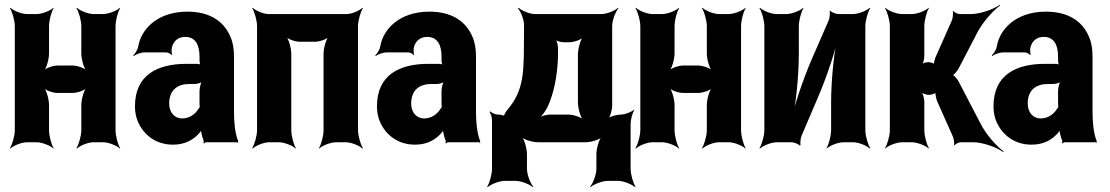

<svg xmlns="http://www.w3.org/2000/svg" viewBox="-20 -586 4575 791"><path d="M456 -50V-478C456 -502 466 -539 475 -552L474 -554C462 -542 427 -528 404 -528H366C343 -528 309 -542 297 -554L295 -552C304 -539 315 -502 315 -478V-366C315 -342 326 -302 339 -290L341 -292C331 -305 298 -316 279 -316H217C198 -316 166 -305 156 -292L158 -290C171 -302 182 -342 182 -366V-478C182 -502 192 -539 201 -552L200 -554C188 -542 153 -528 130 -528H92C69 -528 35 -542 23 -554L21 -552C30 -539 41 -502 41 -478V-50C41 -26 30 11 21 24L23 26C35 14 69 0 92 0H130C153 0 188 14 200 26L201 24C192 11 182 -26 182 -50V-153C182 -177 171 -217 158 -229L156 -227C166 -214 198 -203 217 -203H279C298 -203 331 -214 341 -227L339 -229C326 -217 315 -177 315 -153V-50C315 -26 304 11 295 24L297 26C309 14 343 0 366 0H404C427 0 462 14 474 26L475 24C466 11 456 -26 456 -50Z M944 -128V-352C944 -383 940 -410 930 -433C902 -501 841 -538 752 -538C689 -538 638 -519 603 -488C579 -467 557 -436 550 -397C548 -382 537 -365 529 -358L531 -355C539 -362 560 -370 575 -370H665C673 -370 684 -364 687 -359L689 -361C687 -366 686 -383 688 -390C695 -419 716 -434 743 -434C783 -434 802 -404 802 -353V-338C802 -331 804 -318 808 -314L811 -317C808 -321 796 -323 790 -323H748C631 -323 536 -279 536 -148C536 -125 540 -104 548 -85C572 -30 622 10 693 10C743 10 779 -11 803 -40C806 -44 811 -50 812 -54L808 -55C807 -51 809 -43 810 -37C812 -26 815 -16 819 -7C820 -5 819 1 818 3L821 5C822 3 826 0 829 0H956C958 0 959 2 960 3L962 1C961 0 960 -2 960 -4C960 -5 962 -7 962 -7L959 -10C948 -43 944 -80 944 -128ZM677 -159C677 -218 714 -240 761 -240H783C794 -240 813 -246 818 -253L815 -256C808 -249 802 -225 802 -211V-162C802 -159 802 -145 804 -143L807 -146C805 -148 800 -141 798 -138C784 -115 760 -98 730 -98C700 -98 677 -122 677 -159Z M1455 -50V-478C1455 -502 1466 -539 1475 -552L1473 -554C1461 -542 1429 -528 1408 -528H1087C1066 -528 1033 -542 1021 -554L1019 -552C1028 -539 1039 -502 1039 -478V-50C1039 -26 1028 11 1019 24L1021 26C1033 14 1067 0 1090 0H1128C1151 0 1186 14 1198 26L1199 24C1190 11 1180 -26 1180 -50V-364C1180 -388 1169 -428 1156 -440L1154 -438C1164 -425 1196 -414 1215 -414H1278C1297 -414 1329 -425 1339 -438L1337 -440C1324 -428 1313 -388 1313 -364V-50C1313 -26 1303 11 1294 24L1295 26C1307 14 1342 0 1365 0H1404C1427 0 1461 14 1473 26L1475 24C1466 11 1455 -26 1455 -50Z M1941 -128V-352C1941 -383 1937 -410 1927 -433C1899 -501 1838 -538 1749 -538C1686 -538 1635 -519 1600 -488C1576 -467 1554 -436 1547 -397C1545 -382 1534 -365 1526 -358L1528 -355C1536 -362 1557 -370 1572 -370H1662C1670 -370 1681 -364 1684 -359L1686 -361C1684 -366 1683 -383 1685 -390C1692 -419 1713 -434 1740 -434C1780 -434 1799 -404 1799 -353V-338C1799 -331 1801 -318 1805 -314L1808 -317C1805 -321 1793 -323 1787 -323H1745C1628 -323 1533 -279 1533 -148C1533 -125 1537 -104 1545 -85C1569 -30 1619 10 1690 10C1740 10 1776 -11 1800 -40C1803 -44 1808 -50 1809 -54L1805 -55C1804 -51 1806 -43 1807 -37C1809 -26 1812 -16 1816 -7C1817 -5 1816 1 1815 3L1818 5C1819 3 1823 0 1826 0H1953C1955 0 1956 2 1957 3L1959 1C1958 0 1957 -2 1957 -4C1957 -5 1959 -7 1959 -7L1956 -10C1945 -43 1941 -80 1941 -128ZM1674 -159C1674 -218 1711 -240 1758 -240H1780C1791 -240 1810 -246 1815 -253L1812 -256C1805 -249 1799 -225 1799 -211V-162C1799 -159 1799 -145 1801 -143L1804 -146C1802 -148 1797 -141 1795 -138C1781 -115 1757 -98 1727 -98C1697 -98 1674 -122 1674 -159Z M2033 -114H2031C2020 -114 2006 -121 2000 -127L1997 -124C2002 -118 2007 -102 2007 -91V109C2007 133 1996 170 1987 183L1989 185C2002 173 2038 159 2061 159H2103C2126 159 2162 173 2175 185L2177 183C2165 170 2151 133 2151 109V50C2151 26 2140 -14 2127 -26L2125 -24C2136 -11 2174 0 2196 0H2393C2415 0 2452 -11 2463 -24L2461 -26C2448 -14 2437 26 2437 50V109C2437 133 2423 170 2411 183L2413 185C2426 173 2462 159 2485 159H2525C2548 159 2583 173 2596 185L2598 183C2589 170 2578 133 2578 109V-76C2578 -94 2586 -122 2593 -132L2592 -134C2582 -125 2555 -114 2538 -114C2521 -114 2491 -106 2482 -96L2484 -94C2494 -103 2502 -134 2502 -152V-478C2502 -502 2516 -539 2528 -552L2526 -554C2514 -542 2480 -528 2457 -528H2185C2163 -528 2128 -542 2117 -554L2114 -551C2126 -539 2140 -502 2139 -479L2138 -353C2137 -324 2136 -299 2133 -277C2125 -213 2102 -170 2068 -131C2064 -126 2054 -109 2056 -105L2060 -107C2058 -111 2039 -114 2033 -114ZM2279 -353V-382C2280 -396 2274 -421 2267 -428L2264 -425C2270 -418 2290 -412 2302 -412H2325C2345 -412 2377 -423 2387 -436L2385 -438C2372 -426 2361 -386 2361 -362V-164C2361 -140 2372 -100 2385 -88L2387 -90C2376 -103 2342 -114 2321 -114H2247C2230 -114 2207 -107 2196 -99L2198 -96C2210 -104 2229 -130 2237 -148C2262 -203 2276 -272 2279 -353Z M3033 -50V-478C3033 -502 3043 -539 3052 -552L3051 -554C3039 -542 3004 -528 2981 -528H2943C2920 -528 2886 -542 2874 -554L2872 -552C2881 -539 2892 -502 2892 -478V-366C2892 -342 2903 -302 2916 -290L2918 -292C2908 -305 2875 -316 2856 -316H2794C2775 -316 2743 -305 2733 -292L2735 -290C2748 -302 2759 -342 2759 -366V-478C2759 -502 2769 -539 2778 -552L2777 -554C2765 -542 2730 -528 2707 -528H2669C2646 -528 2612 -542 2600 -554L2598 -552C2607 -539 2618 -502 2618 -478V-50C2618 -26 2607 11 2598 24L2600 26C2612 14 2646 0 2669 0H2707C2730 0 2765 14 2777 26L2778 24C2769 11 2759 -26 2759 -50V-153C2759 -177 2748 -217 2735 -229L2733 -227C2743 -214 2775 -203 2794 -203H2856C2875 -203 2908 -214 2918 -227L2916 -229C2903 -217 2892 -177 2892 -153V-50C2892 -26 2881 11 2872 24L2874 26C2886 14 2920 0 2943 0H2981C3004 0 3039 14 3051 26L3052 24C3043 11 3033 -26 3033 -50Z M3394 -502 3326 -346C3289 -261 3250 -146 3236 -75L3240 -74C3258 -145 3271 -269 3271 -366V-478C3271 -502 3281 -539 3290 -552L3289 -554C3277 -542 3242 -528 3219 -528H3180C3157 -528 3123 -542 3111 -554L3109 -552C3118 -539 3129 -502 3129 -478V-50C3129 -26 3118 11 3109 24L3111 26C3123 14 3158 0 3181 0H3241C3251 0 3271 8 3275 14L3278 12C3276 6 3278 -17 3282 -26L3349 -183C3386 -268 3424 -383 3438 -453L3435 -454C3417 -384 3404 -260 3404 -163V-50C3404 -26 3394 11 3385 24L3386 26C3398 14 3433 0 3456 0H3494C3517 0 3551 14 3563 26L3565 24C3556 11 3545 -26 3545 -50V-478C3545 -502 3556 -539 3565 -552L3563 -554C3551 -542 3516 -528 3493 -528H3434C3424 -528 3404 -536 3400 -542L3398 -540C3400 -533 3398 -511 3394 -502Z M3840 -171 3905 -25C3909 -16 3913 5 3910 11L3913 13C3915 7 3931 0 3939 0H3988C4030 0 4086 21 4114 41V37C4087 18 4042 -32 4019 -78L3930 -249C3925 -259 3909 -279 3902 -279V-275C3909 -275 3925 -295 3930 -305L4008 -455C4031 -498 4074 -545 4100 -563L4099 -566C4073 -548 4019 -528 3979 -528H3934C3926 -528 3910 -535 3908 -541L3905 -539C3908 -533 3905 -511 3902 -503L3835 -352C3831 -344 3826 -324 3828 -318L3831 -320C3829 -326 3811 -330 3805 -330C3795 -330 3779 -325 3774 -319L3777 -316C3783 -322 3788 -343 3788 -355V-478C3788 -502 3798 -539 3807 -552L3806 -554C3794 -542 3759 -528 3736 -528H3697C3674 -528 3639 -542 3627 -554L3626 -552C3635 -539 3646 -502 3646 -478V-50C3646 -26 3635 11 3626 24L3627 26C3639 14 3674 0 3697 0H3736C3759 0 3794 14 3806 26L3807 24C3798 11 3788 -26 3788 -50V-167C3788 -180 3782 -203 3775 -210L3773 -208C3779 -201 3797 -195 3807 -195C3814 -195 3834 -200 3837 -206L3834 -208C3832 -202 3837 -179 3840 -171Z M4481 -128V-352C4481 -383 4477 -410 4467 -433C4439 -501 4378 -538 4289 -538C4226 -538 4175 -519 4140 -488C4116 -467 4094 -436 4087 -397C4085 -382 4074 -365 4066 -358L4068 -355C4076 -362 4097 -370 4112 -370H4202C4210 -370 4221 -364 4224 -359L4226 -361C4224 -366 4223 -383 4225 -390C4232 -419 4253 -434 4280 -434C4320 -434 4339 -404 4339 -353V-338C4339 -331 4341 -318 4345 -314L4348 -317C4345 -321 4333 -323 4327 -323H4285C4168 -323 4073 -279 4073 -148C4073 -125 4077 -104 4085 -85C4109 -30 4159 10 4230 10C4280 10 4316 -11 4340 -40C4343 -44 4348 -50 4349 -54L4345 -55C4344 -51 4346 -43 4347 -37C4349 -26 4352 -16 4356 -7C4357 -5 4356 1 4355 3L4358 5C4359 3 4363 0 4366 0H4493C4495 0 4496 2 4497 3L4499 1C4498 0 4497 -2 4497 -4C4497 -5 4499 -7 4499 -7L4496 -10C4485 -43 4481 -80 4481 -128ZM4214 -159C4214 -218 4251 -240 4298 -240H4320C4331 -240 4350 -246 4355 -253L4352 -256C4345 -249 4339 -225 4339 -211V-162C4339 -159 4339 -145 4341 -143L4344 -146C4342 -148 4337 -141 4335 -138C4321 -115 4297 -98 4267 -98C4237 -98 4214 -122 4214 -159Z"/></svg>

Font: Asimov
Style: EdgeExtreme
Weight: 500
Designer: Google
Version: Version 2.000980: 2014